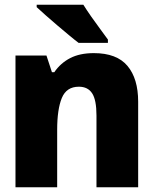

<svg xmlns="http://www.w3.org/2000/svg" viewBox="-20 -786 640 806"><path d="M45 0V-553H175L198 -483H208Q234 -521 274.5 -542Q315 -563 374 -563Q470 -563 515 -509.5Q560 -456 560 -359V0H385V-301Q385 -366 367 -394Q349 -422 311 -422Q259 -422 239.5 -374.5Q220 -327 220 -241V0ZM310 -606Q294 -618 270 -638Q246 -658 220 -680Q194 -702 171 -722.5Q148 -743 134 -756V-766H330Q343 -745 362.5 -717Q382 -689 401.5 -663Q421 -637 433 -620V-606Z"/></svg>

Font: Noto Sans Mono Black
Style: Regular
Weight: 900
Designer: Monotype Design Team
Foundry: Monotype Imaging Inc.
Version: Version 2.014